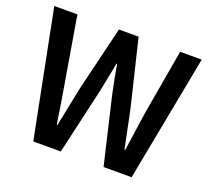

<svg xmlns="http://www.w3.org/2000/svg" viewBox="-125 -897 1154 1055"><g transform="rotate(20 452.0 -369.5)"><path d="M167 0 21 -739H156L219 -366Q229 -308 238.5 -249Q248 -190 257 -130H261Q273 -190 285 -249Q297 -308 309 -366L399 -739H514L604 -366Q617 -309 628.5 -249.5Q640 -190 653 -130H658Q666 -190 675 -249Q684 -308 692 -366L757 -739H883L742 0H578L487 -388Q478 -431 469.5 -473Q461 -515 454 -558H450Q443 -515 434 -473Q425 -431 417 -388L328 0Z"/></g></svg>

Font: Noto Sans SC Thin SemiBold
Style: Regular
Weight: 600
Version: Version 2.004-H2;hotconv 1.0.118;makeotfexe 2.5.65603